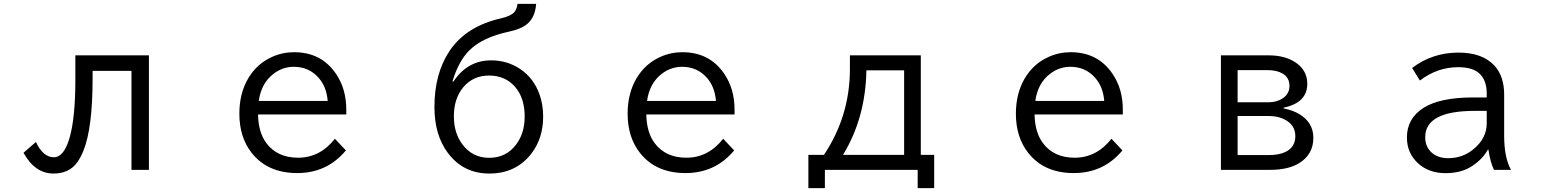

<svg xmlns="http://www.w3.org/2000/svg" viewBox="-20 -850 8040 989"><path d="M368.2 -564.9H747.1V24.9H657.2V-484.9H457V-446.8Q457 -190.4 409.7 -73.2Q386.2 -14.6 353 12.7Q314.9 43.9 255.4 43.9Q160.2 43.9 101.1 -63L165 -118.7Q202.1 -40 257.3 -40Q309.1 -40 337.9 -138.7Q368.2 -241.2 368.2 -440.9Z M1763.7 -260.3H1309.1Q1311 -167.5 1352.5 -112.3Q1408.7 -37.6 1515.6 -37.6Q1628.4 -37.6 1705.1 -135.3L1761.7 -75.2Q1664.6 41.5 1511.2 41.5Q1358.4 41.5 1276.4 -62.5Q1212.9 -143.1 1212.9 -264.6Q1212.9 -369.1 1258.8 -446.8Q1303.7 -522 1380.9 -556.6Q1434.6 -581.1 1495.1 -581.1Q1635.7 -581.1 1711.4 -468.8Q1763.7 -391.1 1763.7 -286.1ZM1668 -330.1Q1662.1 -402.3 1622.1 -448.2Q1572.3 -505.9 1493.2 -505.9Q1435.5 -505.9 1388.2 -469.2Q1325.7 -421.4 1313 -330.1Z M2315.9 -430.2Q2388.2 -539.1 2510.3 -539.1Q2592.3 -539.1 2658.7 -495.1Q2729 -448.2 2759.3 -363.3Q2777.8 -310.5 2777.8 -249.5Q2777.8 -137.7 2717.3 -59.1Q2638.2 43.9 2500.5 43.9Q2366.7 43.9 2287.6 -61.5Q2217.8 -153.8 2217.8 -298.8Q2217.8 -468.8 2293.9 -585Q2378.9 -714.4 2562 -755.9Q2612.3 -767.6 2629.9 -788.1Q2641.6 -802.2 2646 -830.1H2741.7Q2736.3 -754.4 2687.5 -720.2Q2656.7 -698.7 2601.6 -687Q2466.3 -657.7 2398.9 -591.8Q2342.3 -536.1 2310.5 -430.2ZM2499 -460.9Q2417 -460.9 2366.2 -400.4Q2317.9 -342.3 2317.9 -250.5Q2317.9 -165 2361.8 -106.4Q2413.6 -37.1 2500 -37.1Q2586.9 -37.1 2638.2 -105Q2682.6 -163.1 2682.6 -250.5Q2682.6 -344.7 2633.8 -401.9Q2583 -460.9 2499 -460.9Z M3763.7 -260.3H3309.1Q3311 -167.5 3352.5 -112.3Q3408.7 -37.6 3515.6 -37.6Q3628.4 -37.6 3705.1 -135.3L3761.7 -75.2Q3664.6 41.5 3511.2 41.5Q3358.4 41.5 3276.4 -62.5Q3212.9 -143.1 3212.9 -264.6Q3212.9 -369.1 3258.8 -446.8Q3303.7 -522 3380.9 -556.6Q3434.6 -581.1 3495.1 -581.1Q3635.7 -581.1 3711.4 -468.8Q3763.7 -391.1 3763.7 -286.1ZM3668 -330.1Q3662.1 -402.3 3622.1 -448.2Q3572.3 -505.9 3493.2 -505.9Q3435.5 -505.9 3388.2 -469.2Q3325.7 -421.4 3313 -330.1Z M4357.9 -564.9H4723.1V-52.2H4792V119.1H4707V24.9H4229V119.1H4144V-52.2H4224.1Q4357.9 -252 4357.9 -494.6ZM4637.2 -487.8H4442.9Q4438.5 -242.2 4322.3 -52.2H4637.2Z M5763.7 -260.3H5309.1Q5311 -167.5 5352.5 -112.3Q5408.7 -37.6 5515.6 -37.6Q5628.4 -37.6 5705.1 -135.3L5761.7 -75.2Q5664.6 41.5 5511.2 41.5Q5358.4 41.5 5276.4 -62.5Q5212.9 -143.1 5212.9 -264.6Q5212.9 -369.1 5258.8 -446.8Q5303.7 -522 5380.9 -556.6Q5434.6 -581.1 5495.1 -581.1Q5635.7 -581.1 5711.4 -468.8Q5763.7 -391.1 5763.7 -286.1ZM5668 -330.1Q5662.1 -402.3 5622.1 -448.2Q5572.3 -505.9 5493.2 -505.9Q5435.5 -505.9 5388.2 -469.2Q5325.7 -421.4 5313 -330.1Z M6269 -564.9H6514.2Q6598.6 -564.9 6652.8 -528.8Q6713.9 -488.3 6713.9 -418Q6713.9 -320.8 6591.8 -295.4V-291.5Q6640.6 -281.7 6671.9 -262.7Q6745.1 -219.2 6745.1 -140.1Q6745.1 -55.7 6673.8 -10.7Q6617.2 24.9 6522 24.9H6269ZM6355 -488.8V-323.2H6513.2Q6552.7 -323.2 6580.6 -339.4Q6622.1 -362.8 6622.1 -407.7Q6622.1 -450.7 6586.4 -471.2Q6556.6 -488.8 6508.8 -488.8ZM6355 -252.4V-51.3H6517.1Q6567.9 -51.3 6600.6 -66.9Q6652.3 -91.3 6652.3 -148.9Q6652.3 -210 6590.3 -237.8Q6558.1 -252.4 6517.1 -252.4Z M7638.2 -348.1V-367.2Q7638.2 -437.5 7599.6 -472.2Q7564.5 -503.9 7491.2 -503.9Q7383.8 -503.9 7293.9 -435.1L7253.9 -500Q7358.4 -579.1 7492.7 -579.1Q7614.7 -579.1 7676.8 -513.2Q7728 -458.5 7728 -362.8V-150.9Q7728 -38.6 7763.2 24.9H7675.3Q7656.2 -15.6 7647 -79.1H7644Q7616.2 -29.3 7562 5.9Q7506.8 42 7425.8 42Q7341.3 42 7285.6 -7.8Q7227.1 -60.5 7227.1 -142.1Q7227.1 -239.7 7312.5 -294.4Q7397 -348.1 7569.8 -348.1ZM7638.2 -278.8H7575.2Q7321.3 -278.8 7321.3 -143.1Q7321.3 -99.1 7348.6 -69.8Q7381.8 -35.2 7439.9 -35.2Q7515.1 -35.2 7571.8 -83Q7638.2 -138.7 7638.2 -214.8Z"/></svg>

Font: FORM UDPGothic
Style: Regular
Weight: 400
Foundry: Pronama LLC
Version: Version 1.05101